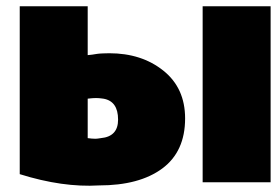

<svg xmlns="http://www.w3.org/2000/svg" viewBox="-20 -567 884 613"><path d="M43 -547H260V-391Q264 -391 274 -392.5Q284 -394 290 -395Q296 -396 309 -396.5Q322 -397 329 -397Q432 -397 501.5 -341.5Q571 -286 571 -189Q571 -83 498 -29Q425 25 296 25Q180 32 43 -11ZM357 -185Q357 -244 310 -252Q296 -254 287 -254Q276 -254 260 -252V-126Q274 -124 285 -124Q290 -124 302 -126Q357 -131 357 -185ZM844 15H627V-547H844Z"/></svg>

Font: Repo
Style: ExtraBlack
Weight: 1000
Designer: Stefan Peev
Foundry: Context Ltd
Version: Version 001.000